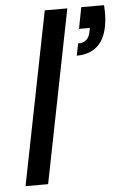

<svg xmlns="http://www.w3.org/2000/svg" viewBox="-52 -758 518 797"><g transform="rotate(-5 206.5 -360.0)"><path d="M412 -720Q414 -693 413 -671.5Q412 -650 408 -631Q397 -575 364.5 -548Q332 -521 281 -521L291 -571Q313 -571 325.5 -582Q338 -593 342 -615L345 -631H300L317 -720ZM165 -720H259L116 0H22Z"/></g></svg>

Font: Albert Sans Medium
Style: Italic
Weight: 500
Italic angle: -11.25°
Designer: Andreas Rasmussen
Foundry: a.Foundry
Version: Version 1.025